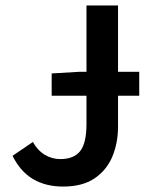

<svg xmlns="http://www.w3.org/2000/svg" viewBox="-20 -674 554 706"><path d="M170 -322V-404L272 -410H492V-322ZM212 12Q148 12 101.5 -15.5Q55 -43 26 -101L101 -152Q118 -121 144.5 -105Q171 -89 202 -89Q251 -89 274.5 -118Q298 -147 298 -219V-654H414V-209Q414 -148 393 -98Q372 -48 327.5 -18Q283 12 212 12Z"/></svg>

Font: Source Sans 3 ExtraLight SemiBold
Style: Regular
Weight: 600
Version: Version 3.052;hotconv 1.1.0;makeotfexe 2.6.0